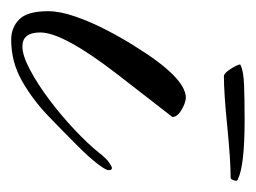

<svg xmlns="http://www.w3.org/2000/svg" viewBox="-92 -369 457 343"><g transform="rotate(90 136.5 -197.5)"><path d="M36 11Q14 11 -0.5 -3.5Q-15 -18 -15 -55Q-15 -76 -5.5 -103.5Q4 -131 18.5 -159Q33 -187 47 -209Q103 -300 139 -301Q148 -301 161 -293.5Q174 -286 174 -277Q174 -277 98 -179Q23 -82 23 -41Q23 -9 48 -9Q64 -9 89.5 -22.5Q115 -36 143 -57Q171 -78 196.5 -102Q222 -126 238 -146Q248 -159 255.5 -164Q263 -169 265 -169Q269 -169 269 -163Q269 -158 257.5 -143Q246 -128 226 -108Q202 -84 173 -56Q144 -28 110 -8.5Q76 11 36 11ZM101 -369Q96 -369 88.5 -380.5Q81 -392 80 -398L82 -399Q92 -404 116.5 -405Q141 -406 179 -406Q261 -406 285 -394Q288 -393 288 -391Q288 -389 286.5 -385Q285 -381 282 -381Q251 -381 191 -375Q131 -369 101 -369Z"/></g></svg>

Font: Alex Brush
Style: Regular
Weight: 400
Designer: Robert E. Leuschke
Foundry: Robert E. Leuschke
Version: Version 1.111; ttfautohint (v1.8.4.7-5d5b)